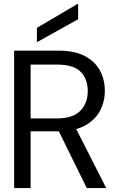

<svg xmlns="http://www.w3.org/2000/svg" viewBox="-20 -958 585 978"><path d="M52 0V-700H278Q360 -700 412 -672.5Q464 -645 489 -599Q514 -553 514 -495Q514 -439 488.5 -392Q463 -345 410 -317Q357 -289 274 -289H136V0ZM422 0 268 -313H362L521 0ZM136 -355H272Q352 -355 389.5 -394Q427 -433 427 -494Q427 -556 390.5 -592.5Q354 -629 271 -629H136ZM168 -743V-816L375 -938H378V-860Z"/></svg>

Font: DM Sans 36pt
Style: Regular
Weight: 400
Designer: Colophon Foundry, Jonny Pinhorn
Foundry: Colophon Foundry
Version: Version 4.004;gftools[0.9.30]